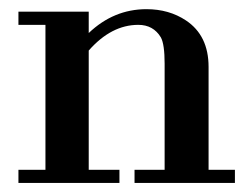

<svg xmlns="http://www.w3.org/2000/svg" viewBox="-20 -405 544 425"><path d="M286.1 -350Q226.4 -350 176.4 -293.1V-29.2H244.4V0H20.8V-29.2H80.6V-350H20.8V-379.2H176.4V-331.9Q231.9 -384.7 304.2 -384.7Q354.2 -384.7 391.7 -359.7Q441.7 -326.4 441.7 -256.9V-29.2H500V0H277.8V-29.2H344.4V-263.9Q344.4 -306.9 336.1 -322.2Q319.4 -350 286.1 -350Z"/></svg>

Font: Sree Krushnadevaraya
Style: Regular
Weight: 400
Designer: Purushoth Kumar Guthula
Foundry: Andhrapradesh Society for Knowledge Networks
Version: Version 1.0.5; ttfautohint (v1.2.42-39fb)